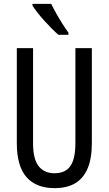

<svg xmlns="http://www.w3.org/2000/svg" viewBox="-20 -963 562 993"><path d="M455 -224Q455 -143 433 -91.5Q411 -40 368.5 -15Q326 10 262 10Q167 10 117 -47Q67 -104 67 -223V-714H151V-222Q151 -140 180 -103.5Q209 -67 262 -67Q298 -67 322 -82.5Q346 -98 358 -132.5Q370 -167 370 -223V-714H455ZM245 -943Q256 -920 271.5 -892.5Q287 -865 303.5 -839Q320 -813 334 -794V-783H282Q267 -796 248 -815Q229 -834 209.5 -855.5Q190 -877 174 -897.5Q158 -918 148 -934V-943Z"/></svg>

Font: Noto Sans Khmer ExtraCondensed
Style: Regular
Weight: 400
Width: 2
Designer: Danh Hong and the Monotype Design Team
Foundry: Monotype Imaging Inc.
Version: Version 2.004